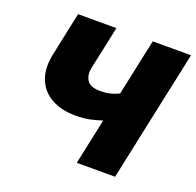

<svg xmlns="http://www.w3.org/2000/svg" viewBox="-125 -845 998 977"><g transform="rotate(20 374.0 -356.5)"><path d="M388.5 0Q399.5 -51.5 410.2 -102Q421 -152.5 434.5 -216L441 -248Q408.5 -237.5 376.5 -230.5Q344.5 -223.5 299 -223.5Q224 -223.5 169.8 -253Q115.5 -282.5 92.5 -339.5Q79 -372 79 -413.5Q79 -444 86.5 -479.5Q89 -491.5 91.5 -501.5Q93.5 -511.5 96 -524Q108 -580 117 -624Q126 -667.5 136 -713H343.5Q330.5 -652 320.5 -604Q310 -555.5 299 -504L294 -479.5Q291 -466.5 291 -455Q291 -431 303 -412Q320.5 -384 375.5 -384Q404.5 -384 428.5 -389.8Q452.5 -395.5 475 -407L489.5 -473.5Q504 -543.5 515.8 -598.5Q527.5 -653.5 540.5 -713H747.5Q735 -654 723.5 -599Q711.5 -544 696.5 -473.5L645 -231Q630.5 -162 619.2 -109.5Q608 -57 596 0Z"/></g></svg>

Font: Heraclito ExtraBold
Style: Italic
Weight: 800
Italic angle: -12°
Designer: Kostas Bartsokas (font) & Cristiano Sobral (main changes)
Foundry: Kostas Bartsokas (font) & Cristiano Sobral (main changes)
Version: Version 1.00;July 8, 2020;FontCreator 13.0.0.2655 64-bit